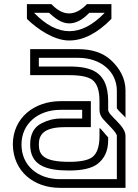

<svg xmlns="http://www.w3.org/2000/svg" viewBox="-20 -903 665 923"><path d="M83.3 -208.3C83.3 -308.3 163 -375 270.8 -375H375V-333.3H270.8C240.6 -333.3 210.4 -326 180.2 -310.4C143.8 -292.7 125 -258.3 125 -208.3C125 -108.3 200.2 -83.3 312.5 -83.3C375 -83.3 419.8 -93.8 446.9 -113.5C482.3 -139.6 500 -178.1 500 -229.2V-242.7C487.2 -255.5 466.1 -284.9 458.3 -287.5V-250C458.3 -199 446.9 -164.6 422.9 -146.9C402.1 -132.3 365.6 -125 312.5 -125C189.6 -125 166.7 -158.3 166.7 -208.3C166.7 -254.4 188.7 -291.7 291.7 -291.7H416.7V-416.7H270.8C145.7 -416.7 41.7 -337.3 41.7 -208.3C43.7 -78.1 143.6 0 267.7 0H583.3V-250C583.3 -300.2 500 -347 500 -375V-420.8C497.8 -553.3 426.1 -583.3 312.5 -583.3H166.7V-625H356.2C465.1 -625 541.7 -558.6 541.7 -466.7V-382.3C548.8 -370.4 577.1 -345.9 583.3 -337.5V-468.8C583.3 -527.5 553.8 -577.3 511.5 -615.6C472.9 -650 420.8 -666.7 356.2 -666.7H125V-541.7H312.5C365.6 -541.7 402.1 -534.4 422.9 -519.8C446.9 -502.1 458.3 -467.7 458.3 -416.7V-375C458.3 -359.4 463.5 -344.8 475 -331.2C497.1 -305.5 541.7 -266.2 541.7 -250V-41.7H267.7C164.1 -41.7 83.3 -104.9 83.3 -208.3ZM215.6 -841.4C244.8 -815.4 275 -790.7 312.5 -790.6C344.8 -790.6 377.1 -807.6 409.4 -841.4H483.3C426.6 -782.6 370.1 -753.1 313.5 -753.1C257 -753.1 200.5 -782.6 143.8 -841.4ZM397.9 -883.1C369.3 -853.4 340.6 -838.5 312.1 -838.5C283.6 -838.5 255.2 -853.4 227.1 -883.1H109.4V-812.2C160.4 -762.2 240.6 -708.3 312.5 -708.3C379.9 -708.3 447.9 -743 515.6 -812.2V-883.1Z"/></svg>

Font: Sportrop
Style: Regular
Weight: 500
Version: Version 0.9